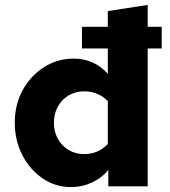

<svg xmlns="http://www.w3.org/2000/svg" viewBox="-20 -757 691 780"><path d="M268 3Q205 3 153 -32.5Q101 -68 70.5 -127.5Q40 -187 40 -259Q40 -332 72 -390.5Q104 -449 158.5 -484Q213 -519 280 -519Q321 -519 356.5 -503Q392 -487 418 -457V-560H313V-648H418V-712L580 -737V-648H637V-560H580V0H420V-67Q395 -35 354.5 -16Q314 3 268 3ZM322 -131Q351 -131 375 -141.5Q399 -152 418 -172V-346Q399 -366 374.5 -376Q350 -386 322 -386Q287 -386 259 -369.5Q231 -353 215 -324Q199 -295 199 -258Q199 -222 215 -193Q231 -164 259 -147.5Q287 -131 322 -131Z"/></svg>

Font: Red Hat Text
Style: Bold
Weight: 700
Designer: Pentagram, MCKL
Foundry: MCKL
Version: Version 1.030